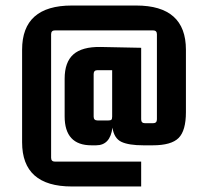

<svg xmlns="http://www.w3.org/2000/svg" viewBox="-20 -625 743 695"><path d="M491 50H240Q60 50 60 -110V-445Q60 -605 240 -605H473Q653 -605 653 -445V-219Q653 -152 626.5 -125.5Q600 -99 533 -99H499Q446 -99 419.5 -111.5Q393 -124 387 -163Q379 -99 328 -99H311Q214 -99 214 -204V-340Q214 -400 245.5 -428Q277 -456 344 -455L491 -452V-193Q491 -179 505 -179H534Q548 -179 548 -193V-501Q548 -515 534 -515H179Q165 -515 165 -501V-54Q165 -40 179 -40H491ZM319 -203Q319 -189 333 -189H372Q380 -189 383 -191.5Q386 -194 386 -203V-371H333Q319 -371 319 -357Z"/></svg>

Font: Gemunu Libre ExtraBold
Style: Regular
Weight: 800
Designer: Puspanada Ekanayake, Sola Matas, Pathum Egodawatta, Kosala Senevirathne
Foundry: mooniak
Version: Version 1.100